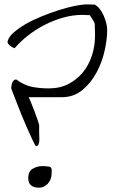

<svg xmlns="http://www.w3.org/2000/svg" viewBox="-20 -873 543 893"><path d="M111.3 -44.9Q111.3 -75.2 131.8 -87.9Q152.3 -100.6 178.7 -100.6Q182.6 -100.6 194.3 -99.6Q206.1 -98.6 210.9 -97.7Q215.8 -96.7 218.3 -91.3Q220.7 -85.9 220.7 -80.1Q220.7 -74.2 220.2 -68.8Q219.7 -63.5 219.7 -62.5Q219.7 -50.8 215.3 -39.6Q210.9 -28.3 203.1 -19.5Q195.3 -10.7 184.6 -5.4Q173.8 0 162.1 0Q111.3 0 111.3 -44.9ZM32.2 -461.9Q32.2 -465.8 33.2 -473.1Q34.2 -480.5 36.6 -487.3Q39.1 -494.1 43.9 -499Q48.8 -503.9 56.6 -502.9Q91.8 -476.6 128.4 -469.2Q165 -461.9 207 -461.9Q258.8 -461.9 298.3 -482.4Q337.9 -502.9 365.2 -536.1Q392.6 -569.3 407.2 -613.8Q421.9 -658.2 421.9 -706.1Q421.9 -709 421.9 -716.8Q421.9 -724.6 421.4 -733.9Q420.9 -743.2 420.9 -751.5Q420.9 -759.8 420.9 -761.7Q417 -772.5 410.6 -782.7Q404.3 -793 397.5 -802.7Q394.5 -802.7 389.6 -802.7Q384.8 -802.7 378.9 -803.2Q373 -803.7 368.2 -803.7Q363.3 -803.7 361.3 -803.7Q319.3 -803.7 275.4 -791.5Q231.4 -779.3 189.9 -758.3Q148.4 -737.3 111.8 -709Q75.2 -680.7 47.9 -648.4Q44.9 -649.4 39.1 -652.3Q33.2 -655.3 27.3 -660.2Q21.5 -665 17.6 -670.4Q13.7 -675.8 15.6 -680.7Q19.5 -700.2 42.5 -720.7Q65.4 -741.2 98.1 -760.3Q130.9 -779.3 171.4 -795.9Q211.9 -812.5 251.5 -825.2Q291 -837.9 326.2 -845.2Q361.3 -852.5 384.8 -852.5Q389.6 -852.5 403.3 -852.1Q417 -851.6 420.9 -851.6Q434.6 -843.8 444.8 -830.1Q455.1 -816.4 462.4 -799.8Q469.7 -783.2 474.1 -766.1Q478.5 -749 478.5 -733.4Q478.5 -689.5 466.3 -635.7Q454.1 -582 428.2 -534.2Q402.3 -486.3 362.3 -453.6Q322.3 -420.9 267.6 -420.9H113.3Q117.2 -414.1 124.5 -396Q131.8 -377.9 139.6 -357.4Q147.5 -336.9 153.8 -318.4Q160.2 -299.8 162.1 -292Q162.1 -292 162.1 -287.6Q162.1 -283.2 162.1 -277.3Q162.1 -271.5 162.1 -265.1Q162.1 -258.8 162.1 -255.9Q162.1 -250 162.6 -241.7Q163.1 -233.4 163.1 -224.6Q163.1 -215.8 161.1 -207.5Q159.2 -199.2 153.3 -194.3Q153.3 -193.4 152.3 -193.4H150.4Q149.4 -193.4 147.9 -193.8Q146.5 -194.3 145.5 -194.3Q139.6 -204.1 128.9 -227.1Q118.2 -250 105 -279.8Q91.8 -309.6 79.1 -341.3Q66.4 -373 56.2 -399.4Q45.9 -425.8 39.1 -443.4Q32.2 -460.9 32.2 -461.9Z"/></svg>

Font: Cedarville Cursive
Style: Regular
Weight: 400
Designer: Kimberly Geswein
Foundry: Kimberly Geswein
Version: Version 1.001 2010